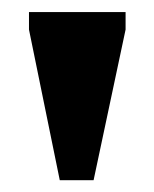

<svg xmlns="http://www.w3.org/2000/svg" viewBox="-20 -690 255 318"><path d="M79 -391.5 28 -641V-670H188V-641L135 -391.5Z"/></svg>

Font: Newsreader Text ExtraBold
Style: Regular
Weight: 800
Designer: Hugues Gentile
Foundry: Production Type
Version: Version 1.001